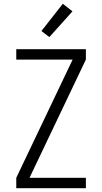

<svg xmlns="http://www.w3.org/2000/svg" viewBox="-20 -995 540 1015"><path d="M66 0V-55L364 -680H66V-735H434V-680L136 -55H434V0ZM241 -799 199 -831 312 -975 363 -935Z"/></svg>

Font: Iosevka Custom Light
Style: Regular
Weight: 300
Monospace: yes
Designer: Belleve Invis
Foundry: Belleve Invis
Version: Version 27.3.5